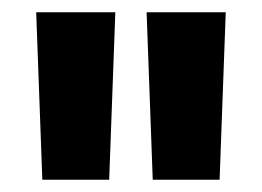

<svg xmlns="http://www.w3.org/2000/svg" viewBox="-20 -670 427 313"><path d="M158 -377 168 -650H39L49 -377ZM338 -377 348 -650H219L229 -377Z"/></svg>

Font: Zilla Slab Bold
Style: Regular
Weight: 700
Designer: Typotheque.com
Foundry: Typotheque type foundry
Version: Version 1.3; 2018